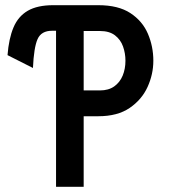

<svg xmlns="http://www.w3.org/2000/svg" viewBox="-20 -720 656 740"><path d="M196 0V-601.5H181Q139 -601.5 124.8 -569.2Q110.5 -537 107 -458L9 -507.5Q14 -571.5 32 -614.2Q50 -657 87 -678.5Q124 -700 185 -700H359Q436 -700 482.5 -669.5Q529 -639 550 -590Q571 -541 571 -486Q571 -434 548.8 -385Q526.5 -336 479.8 -304Q433 -272 359 -272H302.5V0ZM302.5 -371.5H365Q398.5 -371.5 420.2 -387Q442 -402.5 452.8 -428.5Q463.5 -454.5 463.5 -486Q463.5 -514.5 454.2 -540.8Q445 -567 423.2 -583.8Q401.5 -600.5 365 -600.5H302.5Z"/></svg>

Font: Overpass Mono SemiBold
Style: Regular
Weight: 600
Monospace: yes
Designer: Delve Withrington, Dave Bailey
Foundry: Delve Fonts LLC
Version: Version 4.000